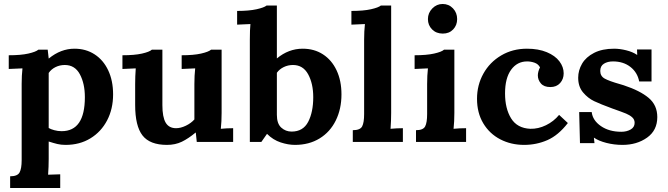

<svg xmlns="http://www.w3.org/2000/svg" viewBox="-20 -714 3359 966"><path d="M549 -239Q549 -166 519 -108.5Q489 -51 435 -18Q381 15 310 15Q287 15 268.5 10.5Q250 6 225 -2V85Q225 125 222 165L283 163V232H31V173Q68 173 78.5 153.5Q89 134 89 92V-293Q89 -334 93 -370L24 -367V-436Q85 -436 122.5 -444.5Q160 -453 173 -464H220Q222 -448 225 -420H226Q286 -469 355 -469Q412 -469 456 -440.5Q500 -412 524.5 -360Q549 -308 549 -239ZM225 -347V-70Q235 -64 253 -59Q271 -54 290 -54Q407 -54 407 -225Q407 -293 382 -340Q357 -387 306 -387Q281 -387 259.5 -376.5Q238 -366 225 -347Z M1091 -66Q1121 -69 1153 -69V0H970L965 -47H964Q928 -17 895 -1Q862 15 820 15Q734 15 697 -32.5Q660 -80 660 -186V-291Q660 -330 663 -370L596 -367V-436Q657 -436 694.5 -444.5Q732 -453 744 -464H797V-185Q797 -125 813.5 -97Q830 -69 866 -69Q889 -69 915 -81.5Q941 -94 958 -113V-291Q958 -334 962 -370L894 -367V-436Q954 -436 991.5 -444.5Q1029 -453 1042 -464H1095V-146Q1095 -103 1091 -66Z M1503 -469Q1561 -469 1605 -440.5Q1649 -412 1673.5 -360Q1698 -308 1698 -239Q1698 -166 1669.5 -108Q1641 -50 1588 -17.5Q1535 15 1464 15Q1430 15 1392 2.5Q1354 -10 1324 -40H1323L1295 0H1237V-514Q1237 -566 1240 -593L1173 -590V-659Q1233 -659 1271 -667.5Q1309 -676 1321 -686H1373V-420Q1432 -469 1503 -469ZM1373 -348V-136Q1373 -92 1395 -72Q1417 -52 1447 -52Q1505 -52 1530.5 -101Q1556 -150 1556 -225Q1556 -293 1530.5 -340Q1505 -387 1454 -387Q1429 -387 1407.5 -376.5Q1386 -366 1373 -348Z M1945 -66Q1977 -69 2007 -69V0H1755V-59Q1792 -59 1802 -78Q1812 -97 1812 -140V-514Q1812 -557 1816 -593L1748 -590V-659Q1809 -659 1846.5 -667.5Q1884 -676 1896 -686H1948V-146Q1948 -108 1945 -66Z M2280 -618Q2280 -587 2260 -566Q2240 -545 2208 -545Q2175 -545 2154 -566Q2133 -587 2133 -618Q2133 -649 2155 -671.5Q2177 -694 2207 -694Q2238 -694 2259 -672Q2280 -650 2280 -618ZM2262 -66Q2292 -69 2325 -69V0H2073V-59Q2109 -59 2119 -78Q2129 -97 2129 -140V-291Q2129 -334 2133 -370L2066 -367V-436Q2126 -436 2164 -444.5Q2202 -453 2214 -464H2266V-146Q2266 -103 2262 -66Z M2816 -345Q2816 -316 2798 -296Q2780 -276 2749 -276Q2717 -276 2701.5 -294Q2686 -312 2686 -335Q2686 -344 2689 -355Q2692 -366 2697 -375Q2688 -392 2669.5 -398.5Q2651 -405 2632 -405Q2582 -405 2551.5 -363Q2521 -321 2521 -244Q2521 -168 2551.5 -118.5Q2582 -69 2648 -66Q2688 -65 2727 -84Q2766 -103 2793 -136L2837 -95Q2789 -33 2734 -9Q2679 15 2617 15Q2551 15 2497 -13Q2443 -41 2411.5 -93.5Q2380 -146 2380 -217Q2380 -286 2412 -343.5Q2444 -401 2501.5 -435Q2559 -469 2631 -469Q2689 -469 2731 -451.5Q2773 -434 2794.5 -405.5Q2816 -377 2816 -345Z M3185 -438H3186L3185 -465H3258V-304H3196Q3187 -350 3151.5 -377.5Q3116 -405 3064 -405Q3037 -405 3018.5 -393.5Q3000 -382 3000 -357Q3000 -331 3022.5 -318.5Q3045 -306 3098 -291L3118 -285Q3200 -258 3243.5 -221.5Q3287 -185 3287 -125Q3287 -58 3235.5 -21.5Q3184 15 3112 15Q3070 15 3031 5Q2992 -5 2969 -21H2968L2971 6H2898L2894 -150H2957Q2962 -108 3003.5 -79.5Q3045 -51 3106 -51Q3133 -51 3153 -62.5Q3173 -74 3173 -96Q3173 -113 3160.5 -124Q3148 -135 3130 -142.5Q3112 -150 3061 -168Q3001 -190 2969.5 -205Q2938 -220 2913.5 -249Q2889 -278 2889 -323Q2889 -360 2908.5 -393.5Q2928 -427 2969 -448Q3010 -469 3070 -469Q3098 -469 3130.5 -461Q3163 -453 3185 -438Z"/></svg>

Font: Sumana
Style: Bold
Weight: 700
Designer: Cyreal, Alexei Vanyashin (Devanagari), Olga Karpushina (Latin)
Foundry: Cyreal
Version: Version 1.015;PS 001.015;hotconv 1.0.70;makeotf.lib2.5.58329